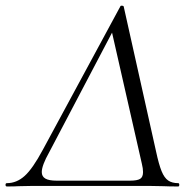

<svg xmlns="http://www.w3.org/2000/svg" viewBox="-53 -672 700 694"><path d="M-28 -10Q7 -10 36 -36Q65 -62 102 -131L382 -649Q383 -652 388 -651.5Q393 -651 394 -649L511 -125Q521 -78 531 -53.5Q541 -29 555 -19.5Q569 -10 591 -10Q595 -10 595 -4Q595 2 591 2Q557 2 539 1L485 0H66L14 1Q1 2 -28 2Q-33 2 -33 -4Q-33 -10 -28 -10ZM464 -50Q464 -63 460 -79L352 -554L125 -122Q98 -74 98 -50Q98 -34 111 -26.5Q124 -19 151 -19H417Q443 -19 453.5 -25.5Q464 -32 464 -50Z"/></svg>

Font: Cormorant Garamond
Style: Italic
Weight: 400
Italic angle: -10°
Designer: Christian Thalmann (Catharsis Fonts)
Foundry: Catharsis Fonts
Version: Version 4.000